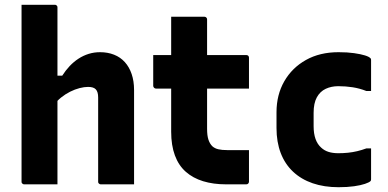

<svg xmlns="http://www.w3.org/2000/svg" viewBox="-20 -770 1620 802"><path d="M81 0Q78 0 75.5 -1.5Q73 -3 71.5 -5Q70 -7 70 -11Q70 -91 70 -171Q70 -251 70 -331.5Q70 -412 70 -492Q70 -572 70 -652Q70 -679 70 -704Q70 -729 70 -750Q98 -750 121 -750Q144 -750 165.5 -750Q187 -750 209 -750Q213 -750 215 -748.5Q217 -747 218.5 -745Q220 -743 220 -739Q220 -647 220 -554.5Q220 -462 220 -369.5Q220 -277 220 -184.5Q220 -92 220 0Q195 0 173 0Q151 0 128.5 0Q106 0 81 0ZM203 -328V-454H240Q254 -476 271 -494Q288 -512 308 -525Q328 -538 350.5 -545Q373 -552 398 -552Q430 -552 456.5 -541.5Q483 -531 501.5 -510.5Q520 -490 530 -460.5Q540 -431 540 -394Q540 -346 540 -297Q540 -248 540 -198.5Q540 -149 540 -99Q540 -74 540 -49.5Q540 -25 540 0Q503 0 471 0Q439 0 401 0Q398 0 395.5 -1.5Q393 -3 391.5 -5Q390 -7 390 -11Q390 -70 390 -128.5Q390 -187 390 -246Q390 -305 390 -363Q390 -386 380.5 -396.5Q371 -407 348 -407Q332 -407 312.5 -402Q293 -397 273 -387Q253 -377 235 -362.5Q217 -348 203 -328Z M620 -540H1009Q1014 -540 1017 -537Q1020 -534 1020 -529Q1020 -506 1020 -485.5Q1020 -465 1020 -444Q1020 -423 1020 -400H631Q629 -400 627 -401Q625 -402 623.5 -403.5Q622 -405 621 -407Q620 -409 620 -411Q620 -434 620 -455Q620 -476 620 -496.5Q620 -517 620 -540ZM1020 -143Q1020 -110 1020 -77Q1020 -44 1020 -11Q1020 -7 1017 -3.5Q1014 0 1009 0Q999 0 988.5 0Q978 0 967 0Q956 0 945.5 0Q935 0 924 0Q871 0 828.5 -13Q786 -26 756 -52.5Q726 -79 710.5 -121Q695 -163 695 -220Q695 -268 695 -315.5Q695 -363 695 -411Q695 -459 695 -506.5Q695 -554 695 -602Q695 -627 695 -651Q695 -675 695 -700Q730 -700 765 -700Q800 -700 834 -700Q837 -700 839.5 -698.5Q842 -697 843.5 -694.5Q845 -692 845 -689Q845 -632 845 -575Q845 -518 845 -460.5Q845 -403 845 -346Q845 -289 845 -232Q845 -204 850.5 -187Q856 -170 867 -159Q877 -150 892 -146.5Q907 -143 929 -143Q943 -143 956 -143Q969 -143 982.5 -143Q996 -143 1009 -143Z M1394 -552Q1431 -552 1459 -548Q1487 -544 1504.5 -538.5Q1522 -533 1527 -527Q1529 -526 1529.5 -523.5Q1530 -521 1530 -519Q1530 -487 1530 -454.5Q1530 -422 1530 -390H1510Q1482 -401 1453 -405.5Q1424 -410 1393 -410Q1364 -410 1340.5 -399Q1317 -388 1303.5 -363.5Q1290 -339 1290 -299V-243Q1290 -212 1298 -189.5Q1306 -167 1322 -153Q1335 -141 1352.5 -135.5Q1370 -130 1393 -130Q1414 -130 1433.5 -132Q1453 -134 1472 -138.5Q1491 -143 1510 -150H1530Q1530 -118 1530 -85.5Q1530 -53 1530 -21Q1530 -19 1529.5 -17Q1529 -15 1527 -13Q1522 -8 1504.5 -2Q1487 4 1459 8Q1431 12 1394 12Q1334 12 1286 -4.5Q1238 -21 1204 -53Q1170 -85 1152.5 -131Q1135 -177 1135 -235V-301Q1135 -374 1167.5 -430.5Q1200 -487 1258 -519.5Q1316 -552 1394 -552Z"/></svg>

Font: Recursive ExtraBold
Style: Regular
Weight: 800
Version: Version 1.085